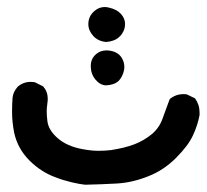

<svg xmlns="http://www.w3.org/2000/svg" viewBox="-20 -336 577 536"><path d="M29.3 -93.8Q44.9 -107.4 65.4 -107.4Q76.2 -107.4 79.1 -105.5L100.6 -94.7Q113.3 -80.1 113.3 -60.5Q113.3 -54.7 112.3 -47.9Q111.3 -41 110.8 -35.2Q110.4 -29.3 110.4 -25.4Q110.4 -12.7 112.3 2Q115.2 27.3 141.1 49.8Q167 72.3 209 80.1Q234.4 85 254.4 85Q274.4 85 290 83Q328.1 77.1 355 66.9Q381.8 56.6 404.3 38.1Q424.8 20.5 433.6 -4.4Q442.4 -29.3 453.1 -57.6L454.1 -59.6Q470.7 -73.2 492.2 -73.2Q500 -73.2 502 -72.3L524.4 -61.5Q537.1 -43.9 537.1 -22.5Q537.1 -17.6 537.1 -14.6Q531.2 15.6 518.6 42Q505.9 70.3 470.7 105.5Q436.5 139.6 393.6 156.2Q349.6 173.8 306.2 176.3Q262.7 178.7 217.8 179.7Q205.1 178.7 180.2 172.9Q155.3 167 135.7 159.2Q94.7 144.5 62 111.8Q29.3 79.1 19.5 34.2Q13.7 3.9 13.7 -22Q13.7 -47.9 15.1 -63.5Q16.6 -79.1 29.3 -93.8ZM249 -185.5Q260.7 -195.3 277.3 -195.3Q282.2 -195.3 288.1 -194.3Q310.5 -190.4 320.3 -173.8Q327.1 -162.1 327.1 -149.4Q327.1 -144.5 326.2 -139.6Q322.3 -122.1 311.5 -110.4Q298.8 -98.6 275.4 -97.7Q258.8 -98.6 246.1 -114.3Q233.4 -129.9 233.4 -151.4Q233.4 -172.9 249 -185.5ZM226.6 -268.6Q226.6 -291 244.1 -305.7Q256.8 -316.4 272.5 -316.4Q278.3 -316.4 285.2 -314.5Q306.6 -309.6 317.9 -296.9Q329.1 -284.2 329.1 -269.5Q329.1 -257.8 324.7 -249Q320.3 -240.2 316.9 -236.8Q313.5 -233.4 309.6 -230Q305.7 -226.6 296.9 -223.1Q288.1 -219.7 276.4 -218.8Q253.9 -220.7 240.2 -235.8Q226.6 -251 226.6 -268.6Z"/></svg>

Font: JasonHandwriting2
Style: SemiBold
Weight: 600
Version: Version 1.04.7